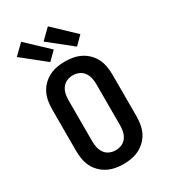

<svg xmlns="http://www.w3.org/2000/svg" viewBox="-237 -1100 1073 1219"><g transform="rotate(-30 300.0 -491.0)"><path d="M300 8Q270 8 240.5 2.5Q211 -3 184.5 -16.5Q158 -30 136.5 -51.5Q115 -73 102 -99.5Q89 -126 84 -156Q79 -186 79 -215V-520Q79 -549 84 -579Q89 -609 102 -635.5Q115 -662 136.5 -683.5Q158 -705 184.5 -718.5Q211 -732 240.5 -737.5Q270 -743 300 -743Q330 -743 359.5 -737.5Q389 -732 415.5 -718.5Q442 -705 463.5 -683.5Q485 -662 498 -635.5Q511 -609 516 -579Q521 -549 521 -520V-215Q521 -186 516 -156Q511 -126 498 -99.5Q485 -73 463.5 -51.5Q442 -30 415.5 -16.5Q389 -3 359.5 2.5Q330 8 300 8ZM300 -93Q323 -93 344 -102Q365 -111 378.5 -129.5Q392 -148 397 -170.5Q402 -193 402 -215V-520Q402 -542 397 -564.5Q392 -587 378.5 -605.5Q365 -624 344 -633Q323 -642 300 -642Q277 -642 256 -633Q235 -624 221.5 -605.5Q208 -587 203 -564.5Q198 -542 198 -520V-215Q198 -193 203 -170.5Q208 -148 221.5 -129.5Q235 -111 256 -102Q277 -93 300 -93ZM415 -786 247 -920 319 -990 473 -844ZM219 -786 51 -920 123 -990 278 -844Z"/></g></svg>

Font: Iosevka HT Extended
Style: Bold
Weight: 700
Width: 7
Monospace: yes
Designer: Belleve Invis
Foundry: Belleve Invis
Version: Version 32.3.0; ttfautohint (v1.8.4)